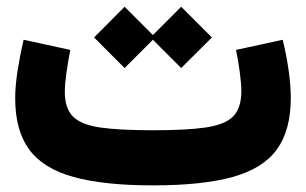

<svg xmlns="http://www.w3.org/2000/svg" viewBox="-20 -560 924 580"><path d="M834 -439.9Q845.2 -394.5 851.8 -348.1Q858.4 -301.8 858.4 -264.2Q858.4 -166.5 816.4 -108.6Q774.4 -50.8 682.9 -25.4Q591.3 0 442.4 0Q293.9 0 202.1 -25.4Q110.4 -50.8 68.1 -108.4Q25.9 -166 25.9 -262.7Q25.9 -300.3 33.2 -347.2Q40.5 -394 51.3 -439.9L192.4 -409.2Q186 -377 180.9 -341.3Q175.8 -305.7 175.8 -282.7Q175.8 -232.9 200.4 -208Q225.1 -183.1 283.2 -174.8Q341.3 -166.5 442.4 -166.5Q543.9 -166.5 602.1 -175Q660.2 -183.6 684.6 -208.7Q709 -233.9 709 -284.2Q709 -307.1 704.3 -342.3Q699.7 -377.4 692.9 -409.2ZM264.2 -446.8 356.4 -539.6 441.9 -454.1 527.3 -539.6 620.1 -446.8 527.3 -354.5 441.9 -439.9 356.4 -354.5Z"/></svg>

Font: Estedad-FD ExtraBold
Style: Regular
Weight: 800
Designer: Amin Abedi
Version: Version 7.3